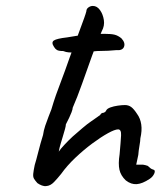

<svg xmlns="http://www.w3.org/2000/svg" viewBox="-20 -676 542 647"><path d="M136 -49Q129 -48 121 -51Q113 -54 106 -59Q98 -68 94.5 -74Q91 -80 92 -90.5Q93 -101 97 -120Q102 -136 109 -164Q116 -192 125 -221Q127 -236 132.5 -252.5Q138 -269 144 -284Q150 -299 153 -307Q161 -334 168.5 -355.5Q176 -377 187 -405.5Q198 -434 214 -480Q236 -540 247.5 -571Q259 -602 264 -616Q269 -630 271 -638Q271 -646 278 -651Q285 -656 293 -656Q307 -656 317 -642Q327 -628 330 -608.5Q333 -589 323 -571Q307 -535 290 -487.5Q273 -440 256.5 -393.5Q240 -347 225 -313Q225 -308 221 -297.5Q217 -287 213 -279Q209 -271 205.5 -264Q202 -257 202 -257Q202 -252 199 -241Q196 -230 192 -217Q189 -207 184.5 -192Q180 -177 178 -165Q183 -173 197 -188Q211 -203 225 -216Q241 -230 258 -244.5Q275 -259 287 -267Q299 -275 308.5 -282Q318 -289 318 -289Q319 -292 322 -294Q325 -296 329 -296Q332 -297 334 -298.5Q336 -300 338 -304Q341 -310 352 -314Q363 -318 377 -320Q391 -322 401 -322Q413 -322 422 -315.5Q431 -309 442 -292Q453 -277 456 -256.5Q459 -236 453 -210Q453 -202 450 -185Q447 -168 446 -154L439 -121H453Q462 -122 470 -119.5Q478 -117 478 -117Q482 -113 486.5 -109.5Q491 -106 495 -105Q505 -103 500 -91.5Q495 -80 484 -73Q460 -57 441 -55.5Q422 -54 404 -68Q387 -84 382.5 -104Q378 -124 383 -156Q387 -200 388 -220Q389 -240 378 -240Q367 -240 343.5 -227Q320 -214 291 -192.5Q262 -171 234 -144.5Q206 -118 186 -90Q174 -75 162 -62.5Q150 -50 136 -49ZM226 -499Q220 -499 211.5 -499.5Q203 -500 193 -504Q178 -504 172 -507.5Q166 -511 162 -518Q152 -533 161.5 -539.5Q171 -546 206 -550Q240 -556 266.5 -559Q293 -562 331 -562Q355 -562 366.5 -559Q378 -556 389 -547Q403 -532 398 -518.5Q393 -505 371 -507Q364 -506 344.5 -505Q325 -504 307 -504Q298 -503 275.5 -501Q253 -499 226 -499Z"/></svg>

Font: Caveat Medium
Style: Regular
Weight: 500
Designer: Pablo Impallari
Foundry: Pablo Impallari
Version: Version 2.000